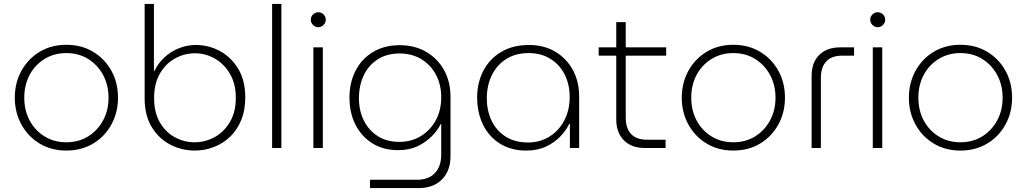

<svg xmlns="http://www.w3.org/2000/svg" viewBox="-20 -750 5204 973"><path d="M316 13Q240 13 181 -22.5Q122 -58 88.5 -119Q55 -180 55 -255Q55 -330 88.5 -391Q122 -452 181 -487.5Q240 -523 316 -523Q393 -523 452 -487.5Q511 -452 544.5 -391.5Q578 -331 578 -255Q578 -180 544.5 -119Q511 -58 452 -22.5Q393 13 316 13ZM316 -29Q379 -29 427 -59Q475 -89 502.5 -140Q530 -191 530 -255Q530 -319 502.5 -370Q475 -421 427 -451Q379 -481 316 -481Q254 -481 205.5 -451Q157 -421 130 -370Q103 -319 103 -255Q103 -191 130 -140Q157 -89 205.5 -59Q254 -29 316 -29Z M967 13Q901 13 843 -17Q785 -47 749 -106Q713 -165 713 -251V-730H760V-391H763Q781 -429 812.5 -458.5Q844 -488 885.5 -505Q927 -522 972 -522Q1039 -522 1096 -490.5Q1153 -459 1188 -400Q1223 -341 1223 -257Q1223 -191 1202 -140.5Q1181 -90 1145 -56Q1109 -22 1063 -4.5Q1017 13 967 13ZM966 -29Q1020 -29 1067.5 -55Q1115 -81 1145 -131.5Q1175 -182 1175 -255Q1175 -325 1145.5 -375.5Q1116 -426 1069 -453Q1022 -480 968 -480Q915 -480 867.5 -454Q820 -428 790.5 -377.5Q761 -327 761 -253Q761 -180 790 -130Q819 -80 866 -54.5Q913 -29 966 -29Z M1359 0V-730H1406V0Z M1568 0V-510H1616V0ZM1593 -612Q1578 -612 1566.5 -623.5Q1555 -635 1555 -650Q1555 -666 1566.5 -677Q1578 -688 1593 -688Q1608 -688 1619.5 -677Q1631 -666 1631 -650Q1631 -635 1619.5 -623.5Q1608 -612 1593 -612Z M1855 203V161H2092Q2152 161 2184 127Q2216 93 2216 33V-121H2213Q2198 -90 2168 -59.5Q2138 -29 2096 -9Q2054 11 1998 11Q1922 11 1866.5 -24Q1811 -59 1781 -119Q1751 -179 1751 -256Q1751 -331 1781.5 -391Q1812 -451 1869.5 -486Q1927 -521 2006 -521Q2082 -521 2140 -487Q2198 -453 2230.5 -394.5Q2263 -336 2263 -259V42Q2263 115 2220 159Q2177 203 2102 203ZM2004 -31Q2065 -31 2113 -60.5Q2161 -90 2188.5 -140.5Q2216 -191 2216 -257Q2216 -321 2189.5 -371Q2163 -421 2115.5 -450Q2068 -479 2005 -479Q1941 -479 1894.5 -449.5Q1848 -420 1823.5 -368.5Q1799 -317 1799 -251Q1799 -190 1823.5 -140Q1848 -90 1894 -60.5Q1940 -31 2004 -31Z M2647 13Q2569 13 2513 -22.5Q2457 -58 2427.5 -119Q2398 -180 2398 -256Q2398 -331 2429.5 -391.5Q2461 -452 2520 -487Q2579 -522 2661 -522Q2738 -522 2795 -487.5Q2852 -453 2883.5 -394.5Q2915 -336 2915 -262V0H2868V-123H2865Q2851 -92 2821.5 -60.5Q2792 -29 2748.5 -8Q2705 13 2647 13ZM2655 -28Q2716 -28 2764 -57.5Q2812 -87 2839.5 -139.5Q2867 -192 2867 -258Q2867 -322 2841.5 -372.5Q2816 -423 2769 -452Q2722 -481 2659 -481Q2593 -481 2545.5 -451Q2498 -421 2472.5 -369Q2447 -317 2447 -251Q2447 -190 2471 -139Q2495 -88 2542 -58Q2589 -28 2655 -28Z M3248 0Q3180 0 3141.5 -39Q3103 -78 3103 -145V-638H3151V-154Q3151 -100 3178 -71Q3205 -42 3259 -42H3353V0ZM3014 -468V-510H3356V-468Z M3696 13Q3620 13 3561 -22.5Q3502 -58 3468.5 -119Q3435 -180 3435 -255Q3435 -330 3468.5 -391Q3502 -452 3561 -487.5Q3620 -523 3696 -523Q3773 -523 3832 -487.5Q3891 -452 3924.5 -391.5Q3958 -331 3958 -255Q3958 -180 3924.5 -119Q3891 -58 3832 -22.5Q3773 13 3696 13ZM3696 -29Q3759 -29 3807 -59Q3855 -89 3882.5 -140Q3910 -191 3910 -255Q3910 -319 3882.5 -370Q3855 -421 3807 -451Q3759 -481 3696 -481Q3634 -481 3585.5 -451Q3537 -421 3510 -370Q3483 -319 3483 -255Q3483 -191 3510 -140Q3537 -89 3585.5 -59Q3634 -29 3696 -29Z M4093 0V-365Q4093 -433 4131.5 -471.5Q4170 -510 4238 -510H4308V-468H4248Q4195 -468 4167.5 -439Q4140 -410 4140 -356V0Z M4403 0V-510H4451V0ZM4428 -612Q4413 -612 4401.5 -623.5Q4390 -635 4390 -650Q4390 -666 4401.5 -677Q4413 -688 4428 -688Q4443 -688 4454.5 -677Q4466 -666 4466 -650Q4466 -635 4454.5 -623.5Q4443 -612 4428 -612Z M4847 13Q4771 13 4712 -22.5Q4653 -58 4619.5 -119Q4586 -180 4586 -255Q4586 -330 4619.5 -391Q4653 -452 4712 -487.5Q4771 -523 4847 -523Q4924 -523 4983 -487.5Q5042 -452 5075.5 -391.5Q5109 -331 5109 -255Q5109 -180 5075.5 -119Q5042 -58 4983 -22.5Q4924 13 4847 13ZM4847 -29Q4910 -29 4958 -59Q5006 -89 5033.5 -140Q5061 -191 5061 -255Q5061 -319 5033.5 -370Q5006 -421 4958 -451Q4910 -481 4847 -481Q4785 -481 4736.5 -451Q4688 -421 4661 -370Q4634 -319 4634 -255Q4634 -191 4661 -140Q4688 -89 4736.5 -59Q4785 -29 4847 -29Z"/></svg>

Font: MuseoModerno Thin ExtraLight
Style: Regular
Weight: 250
Version: Version 1.002